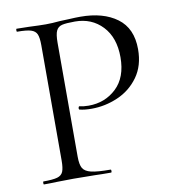

<svg xmlns="http://www.w3.org/2000/svg" viewBox="-74 -694 690 759"><g transform="rotate(-10 271.5 -314.0)"><path d="M311 -12Q314 -12 314 -6Q314 0 311 0Q270 0 247 -1L160 -2L93 -1Q74 0 42 0Q40 0 40 -6Q40 -12 42 -12Q80 -12 97.5 -17Q115 -22 121 -36.5Q127 -51 127 -81V-544Q127 -574 121 -588Q115 -602 97.5 -607.5Q80 -613 42 -613Q40 -613 40 -619Q40 -625 42 -625L92 -624Q134 -622 159 -622Q184 -622 215 -625Q227 -625 253 -626.5Q279 -628 298 -628Q390 -628 445.5 -587Q501 -546 501 -462Q501 -396 468.5 -351Q436 -306 385 -284Q334 -262 280 -262Q251 -262 232 -267Q229 -267 229 -272Q229 -275 230.5 -278Q232 -281 234 -280Q250 -276 270 -276Q336 -276 381.5 -319Q427 -362 427 -443Q427 -522 384 -567.5Q341 -613 274 -613Q238 -613 222 -609Q206 -605 199 -590.5Q192 -576 192 -542V-85Q192 -53 200.5 -38.5Q209 -24 233.5 -18Q258 -12 311 -12Z"/></g></svg>

Font: Cormorant
Style: Regular
Weight: 400
Designer: Christian Thalmann (Catharsis Fonts)
Foundry: Catharsis Fonts
Version: Version 4.000